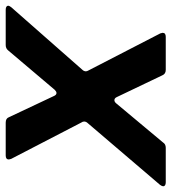

<svg xmlns="http://www.w3.org/2000/svg" viewBox="-9 -617 601 673"><g transform="rotate(-90 291.5 -280.5)"><path d="M129 -10Q123 0 110 0H-11Q-18 0 -21.5 -2.5Q-25 -5 -25 -9Q-25 -13 -20 -20L196 -273Q202 -279 202 -286Q202 -291 199 -295L71 -542L69 -550Q69 -561 83 -561H198Q213 -561 217 -550L291 -393Q295 -383 302 -383Q307 -383 313 -389L451 -552Q458 -561 470 -561H594Q601 -561 604.5 -558.5Q608 -556 608 -552Q608 -549 603 -542L384 -293Q378 -287 378 -280Q378 -276 381 -271L511 -19L513 -11Q513 0 499 0H383Q369 0 364 -12L288 -171Q284 -180 277 -180Q271 -180 266 -174Z"/></g></svg>

Font: Open Sauce Two
Style: Bold Italic
Weight: 700
Italic angle: -10°
Designer: Alfredo Marco Pradil
Foundry: Creative Sauce Fz LLC
Version: Version 1.477